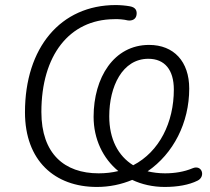

<svg xmlns="http://www.w3.org/2000/svg" viewBox="-20 -733 832 761"><path d="M364 8C414 8 461 -2 504 -20C542 -2 586 8 633 8C683 8 729 0 763 -17C796 -33 781 -82 743 -66C710 -52 672 -46 634 -46C609 -46 587 -49 565 -54C667 -124 730 -246 730 -382C730 -489 669 -555 571 -555C431 -555 351 -425 351 -270C351 -182 388 -105 449 -55C424 -49 399 -46 371 -46C235 -46 144 -124 144 -289C144 -514 255 -655 431 -657C448 -658 471 -656 487 -652C503 -650 518 -656 521 -673C524 -690 518 -704 495 -708C479 -711 456 -713 439 -713C220 -713 79 -544 79 -288C79 -96 197 8 364 8ZM413 -272C413 -390 465 -500 568 -500C633 -500 669 -456 669 -378C669 -248 612 -132 508 -78C448 -115 413 -182 413 -272Z"/></svg>

Font: SN Pro Light
Style: Italic
Weight: 300
Italic angle: -8.99998°
Designer: Tobias Whetton
Foundry: Supernotes
Version: Version 1.001;Glyphs 3.2 (3249)